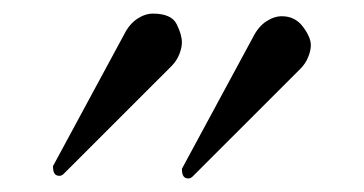

<svg xmlns="http://www.w3.org/2000/svg" viewBox="-20 -735 540 285"><path d="M164.1 -683.6Q171.9 -699.2 183.6 -707Q195.3 -714.8 207 -714.8Q234.4 -714.8 242.2 -699.2Q250 -683.6 250 -671.9Q250 -664.1 246.1 -654.3Q242.2 -644.5 234.4 -636.7L74.2 -476.6Q70.3 -472.7 64.5 -474.6Q58.6 -476.6 58.6 -488.3ZM398.4 -710.9Q418 -710.9 429.7 -695.3Q441.4 -679.7 441.4 -668Q441.4 -660.2 437.5 -650.4Q433.6 -640.6 425.8 -632.8L265.6 -472.7Q261.7 -468.8 255.9 -470.7Q250 -472.7 250 -484.4L355.5 -679.7Q363.3 -695.3 375 -703.1Q386.7 -710.9 398.4 -710.9Z"/></svg>

Font: BabelStone Khitan Small Seal
Style: Regular
Weight: 400
Designer: Andrew West
Foundry: BabelStone
Version: Version 13.000